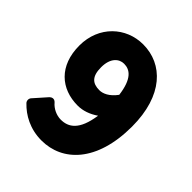

<svg xmlns="http://www.w3.org/2000/svg" viewBox="-193 -805 974 974"><g transform="rotate(45 293.5 -318.0)"><path d="M285 -351C235 -351 209 -375 209 -440C209 -507 244 -535 279 -535C322 -535 360 -507 373 -406C343 -365 310 -351 285 -351ZM69 -77C61 -68 61 -52 70 -43C112 1 175 37 258 37C406 37 533 -83 533 -338C533 -561 419 -673 278 -673C156 -673 53 -580 53 -440C53 -295 142 -218 263 -218C300 -218 337 -231 372 -255C355 -137 307 -107 252 -107C221 -107 188 -123 169 -146C154 -163 138 -154 131 -147Z"/></g></svg>

Font: Falling Sky
Style: Blk
Weight: 900
Designer: Paul D. Hunt
Foundry: Adobe Systems Incorporated
Version: Version 1.02